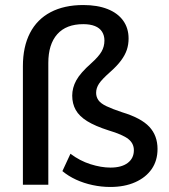

<svg xmlns="http://www.w3.org/2000/svg" viewBox="-20 -734 672 763"><path d="M418 9Q383 9 348 1.5Q313 -6 282.5 -20Q252 -34 228 -54L260 -123Q297 -95 339.5 -81.5Q382 -68 419 -68Q463 -68 487.5 -86.5Q512 -105 512 -137Q512 -164 490 -181.5Q468 -199 411 -216Q358 -233 326.5 -252.5Q295 -272 281 -297Q267 -322 267 -354Q267 -385 283 -414.5Q299 -444 343 -483Q372 -509 383.5 -529Q395 -549 395 -573Q395 -593 385.5 -608Q376 -623 357 -630.5Q338 -638 311 -638Q243 -638 207.5 -598Q172 -558 172 -484V0H71V-471Q71 -548 99 -602.5Q127 -657 181 -685.5Q235 -714 311 -714Q367 -714 407.5 -698Q448 -682 469.5 -652Q491 -622 491 -581Q491 -557 484 -536Q477 -515 461 -493.5Q445 -472 419 -449Q385 -419 373.5 -401.5Q362 -384 362 -365Q362 -349 371 -336Q380 -323 403 -312Q426 -301 465 -288Q541 -265 573.5 -230Q606 -195 606 -142Q606 -96 583 -62.5Q560 -29 517.5 -10Q475 9 418 9Z"/></svg>

Font: Nunito Sans 12pt ExtraLight 12pt SemiBold
Style: Regular
Weight: 600
Version: Version 3.101;gftools[0.9.27]